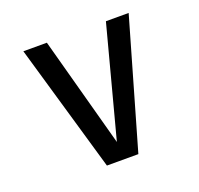

<svg xmlns="http://www.w3.org/2000/svg" viewBox="-95 -603 730 706"><g transform="rotate(-20 270.0 -250.0)"><path d="M64 -500H156L273 -69L387 -500H476L332 0H209Z"/></g></svg>

Font: Share Tech Mono
Style: Regular
Weight: 400
Designer: Ralph Oliver du Carrois
Foundry: Ralph Oliver du Carrois
Version: Version 1.003